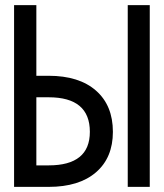

<svg xmlns="http://www.w3.org/2000/svg" viewBox="-20 -730 640 750"><path d="M35 0V-710H122V-434H170Q289 -434 355 -376Q421 -318 421 -215Q421 -114 355 -57Q289 0 170 0ZM479 0V-710H565V0ZM122 -84H170Q331 -84 331 -215Q331 -350 170 -350H122Z"/></svg>

Font: Geist Mono
Style: Regular
Weight: 400
Monospace: yes
Designer: Basement.studio, Andrés Briganti, Mateo Zaragoza
Foundry: Basement.studio, Vercel, Andrés Briganti, Guido Ferreyra, Mateo Zaragoza
Version: Version 1.500; ttfautohint (v1.8.4.7-5d5b)